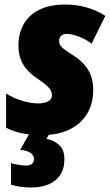

<svg xmlns="http://www.w3.org/2000/svg" viewBox="-20 -583 485 843"><path d="M166.5 9.8Q112.3 9.8 75.2 2Q38.1 -5.9 6.8 -22V-171.9Q44.4 -149.9 80.8 -139.4Q117.2 -128.9 149.9 -128.9Q162.6 -128.9 176 -132.1Q189.5 -135.3 198.7 -143.1Q208 -150.9 208 -164.6Q208 -174.8 203.9 -184.3Q199.7 -193.8 186.3 -206.3Q172.9 -218.8 145 -237.3Q113.3 -258.8 94.7 -281.7Q76.2 -304.7 68.6 -329.6Q61 -354.5 61 -383.8Q61 -435.5 83.5 -476.1Q106 -516.6 151.9 -539.8Q197.8 -563 267.1 -563Q317.9 -563 362.3 -549.8Q406.7 -536.6 442.4 -513.2L382.3 -391.1Q356.4 -411.1 325.4 -422.6Q294.4 -434.1 272.9 -434.1Q257.3 -434.1 248.5 -426Q239.7 -418 239.7 -401.9Q239.7 -392.6 244.4 -384.5Q249 -376.5 261.5 -366.9Q273.9 -357.4 296.9 -342.8Q327.6 -323.7 347.9 -301.8Q368.2 -279.8 378.7 -252.2Q389.2 -224.6 389.2 -187.5Q389.2 -127.9 362.3 -83.5Q335.4 -39.1 285.6 -14.6Q235.8 9.8 166.5 9.8ZM116.2 240.2Q90.8 240.2 69.1 237.1Q47.4 233.9 28.3 227.5V133.3Q42.5 137.2 62 140.6Q81.5 144 92.8 144Q105 144 113 140.9Q121.1 137.7 125.2 131.3Q129.4 125 129.4 115.2Q129.4 101.1 116.5 90.1Q103.5 79.1 68.8 74.2L111.3 0H199.7L183.6 26.9Q217.8 33.2 240.2 54.2Q262.7 75.2 262.7 115.2Q262.7 158.2 244.1 185.8Q225.6 213.4 192.6 226.8Q159.7 240.2 116.2 240.2Z"/></svg>

Font: Open Sans SemiCondensed ExtraBold
Style: Italic
Weight: 800
Width: 4
Italic angle: -12°
Designer: Monotype Design Team
Foundry: Monotype Imaging Inc.
Version: Version 3.003